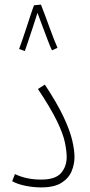

<svg xmlns="http://www.w3.org/2000/svg" viewBox="-20 -810 391 835"><path d="M33 -22 45 -53Q94 -29 159 -29Q221 -29 245.5 -57.5Q270 -86 270 -127Q270 -152 262.5 -189.5Q255 -227 228 -283Q201 -339 145 -423L175 -442Q228 -362 256 -302.5Q284 -243 294 -200Q304 -157 304 -127Q304 -96 291.5 -65.5Q279 -35 247.5 -15Q216 5 159 5Q125 5 90.5 -2Q56 -9 33 -22ZM128 -787 158 -790Q164 -775 173.5 -750Q183 -725 193 -697Q203 -669 213 -643.5Q223 -618 230 -602L206 -591Q200 -603 188.5 -633Q177 -663 164.5 -696.5Q152 -730 143 -754Q134 -726 122.5 -690.5Q111 -655 101 -626Q91 -597 88 -588L63 -597Q67 -607 75.5 -631.5Q84 -656 94 -686.5Q104 -717 113 -744.5Q122 -772 128 -787Z"/></svg>

Font: Noto Sans Arabic Cond ExtLt
Style: Regular
Weight: 200
Width: 3
Designer: Monotype Design Team, Nadine Chahine, Nizar Qandah and Khaled Hosny
Foundry: Monotype Imaging Inc.
Version: Version 2.012; ttfautohint (v1.8.4.7-5d5b)